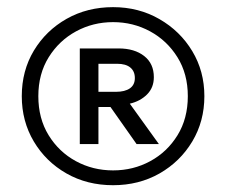

<svg xmlns="http://www.w3.org/2000/svg" viewBox="-20 -768 649 551"><path d="M304.5 -236.5Q230 -236.5 170.8 -270.2Q111.5 -304 77 -362Q42.5 -420 42.5 -492Q42.5 -565 77.2 -622.8Q112 -680.5 171.2 -714Q230.5 -747.5 304.5 -747.5Q378 -747.5 437.5 -713.2Q497 -679 531.8 -621.2Q566.5 -563.5 566.5 -492Q566.5 -420 531.8 -362Q497 -304 437.8 -270.2Q378.5 -236.5 304.5 -236.5ZM304.5 -279Q362.5 -279 411.2 -305.5Q460 -332 489.5 -380Q519 -428 519 -492Q519 -556 489.2 -603.8Q459.5 -651.5 410.8 -678Q362 -704.5 304.5 -704.5Q247 -704.5 198.2 -678Q149.5 -651.5 119.8 -603.8Q90 -556 90 -492Q90 -428 119.5 -380Q149 -332 197.8 -305.5Q246.5 -279 304.5 -279ZM209 -354.5V-629H320.5Q366 -629 393.8 -607.2Q421.5 -585.5 421.5 -546.5Q421.5 -516.5 402 -497Q382.5 -477.5 352.5 -470.5L436 -354.5H372L297 -461H262.5V-354.5ZM262.5 -504.5H312.5Q338.5 -504.5 352.8 -514.5Q367 -524.5 367 -544Q367 -563.5 354 -574.2Q341 -585 316 -585H262.5Z"/></svg>

Font: Geologica Roman SemiBold
Style: Regular
Weight: 600
Designer: Sindre Bremnes, Frode Helland
Foundry: Monokrom Skriftforlag AS
Version: Version 1.010;gftools[0.9.28]